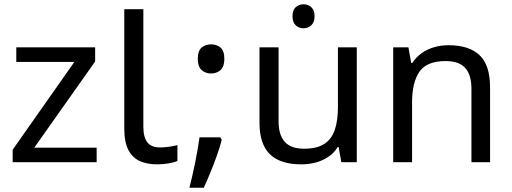

<svg xmlns="http://www.w3.org/2000/svg" viewBox="-20 -757 2388 896"><path d="M431 0H39V-58L327 -468H56V-536H424V-470L140 -68H431Z M713 10Q669 10 634.5 -4.5Q600 -19 580 -55.5Q560 -92 560 -157V-714H649V-165Q649 -117 667.5 -93Q686 -69 726 -69Q748 -69 771.5 -72.5Q795 -76 808 -80V-6Q794 1 766.5 5.5Q739 10 713 10Z M1008 -116 1015 -105Q1006 -70 992.5 -32Q979 6 963.5 44Q948 82 931 119H864Q879 60 891.5 -2Q904 -64 911 -116ZM965 -414Q939 -414 921 -430Q903 -446 903 -482Q903 -520 921 -535Q939 -550 965 -550Q991 -550 1009 -535Q1027 -520 1027 -482Q1027 -446 1009 -430Q991 -414 965 -414Z M1397 -737Q1417 -737 1432.5 -723.5Q1448 -710 1448 -681Q1448 -653 1432.5 -639Q1417 -625 1397 -625Q1375 -625 1360 -639Q1345 -653 1345 -681Q1345 -710 1360 -723.5Q1375 -737 1397 -737ZM1645 -536V0H1573L1560 -71H1556Q1539 -43 1512 -25Q1485 -7 1453 1.5Q1421 10 1386 10Q1322 10 1278.5 -10.5Q1235 -31 1213 -74Q1191 -117 1191 -185V-536H1280V-191Q1280 -127 1309 -95Q1338 -63 1399 -63Q1459 -63 1493.5 -85.5Q1528 -108 1542.5 -151.5Q1557 -195 1557 -257V-536Z M2073 -546Q2169 -546 2218 -499.5Q2267 -453 2267 -349V0H2180V-343Q2180 -408 2151 -440Q2122 -472 2060 -472Q1971 -472 1937 -422Q1903 -372 1903 -278V0H1815V-536H1886L1899 -463H1904Q1922 -491 1948.5 -509.5Q1975 -528 2007 -537Q2039 -546 2073 -546Z"/></svg>

Font: hexutelugu05
Style: Book
Weight: 400
Designer: Jelle Bosma - Monotype Design Team
Foundry: Monotype Imaging Inc.
Version: Version 2.003